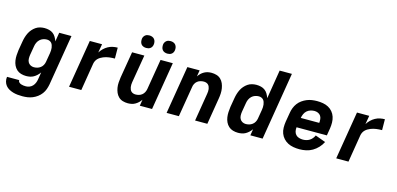

<svg xmlns="http://www.w3.org/2000/svg" viewBox="-81 -1264 4161 2013"><g transform="rotate(15 2000.0 -257.5)"><path d="M216 223Q190 223 164.5 220.5Q139 218 115 211Q91 204 69.5 192Q48 180 33 161.5Q18 143 11.5 118.5Q5 94 9 68H141Q140 82 149.5 91.5Q159 101 172 105.5Q185 110 198 111.5Q211 113 225 113Q244 113 263.5 105.5Q283 98 297 83Q311 68 319 49Q327 30 330 11L343 -69Q330 -51 314 -36Q298 -21 279.5 -10.5Q261 0 240 4Q219 8 199 8Q170 8 143 0Q116 -8 96.5 -26Q77 -44 65.5 -68.5Q54 -93 50 -120.5Q46 -148 47.5 -176.5Q49 -205 53 -234L70 -334Q74 -358 81 -381Q88 -404 99 -426.5Q110 -449 127 -468.5Q144 -488 164.5 -502Q185 -516 209.5 -522Q234 -528 257 -528Q283 -528 307.5 -522Q332 -516 351 -501.5Q370 -487 382 -466Q394 -445 402 -422L418 -520H551L460 29Q455 56 445.5 83Q436 110 418.5 133.5Q401 157 377 175Q353 193 326 204Q299 215 271.5 219Q244 223 216 223ZM254 -102Q272 -102 290.5 -107Q309 -112 325 -124Q341 -136 350.5 -153.5Q360 -171 363 -189L380 -289Q382 -304 383 -318.5Q384 -333 382 -347Q380 -361 375.5 -374.5Q371 -388 362 -398Q353 -408 340 -413Q327 -418 312 -418Q292 -418 272 -411Q252 -404 236.5 -389.5Q221 -375 212 -355.5Q203 -336 200 -316L183 -216Q180 -196 180.5 -175.5Q181 -155 190 -138Q199 -121 216.5 -111.5Q234 -102 254 -102Z M664 0 750 -520H883L867 -426Q882 -450 902.5 -470Q923 -490 947.5 -503.5Q972 -517 998.5 -522.5Q1025 -528 1051 -528L1052 -410Q1037 -410 1021 -409Q1005 -408 990 -406Q975 -404 959.5 -400Q944 -396 929 -390Q914 -384 900 -375.5Q886 -367 874.5 -355.5Q863 -344 856 -329.5Q849 -315 846 -300L797 0Z M1303 8Q1274 8 1247.5 0Q1221 -8 1202 -26.5Q1183 -45 1172.5 -69.5Q1162 -94 1157.5 -121.5Q1153 -149 1155 -177.5Q1157 -206 1161 -234L1209 -520H1342L1291 -216Q1289 -203 1288.5 -189.5Q1288 -176 1290 -163.5Q1292 -151 1297 -139Q1302 -127 1311 -118.5Q1320 -110 1332.5 -106Q1345 -102 1358 -102Q1376 -102 1394 -107Q1412 -112 1427 -124Q1442 -136 1451 -153.5Q1460 -171 1463 -189L1518 -520H1651L1565 0H1432L1443 -68Q1431 -50 1415.5 -35.5Q1400 -21 1381.5 -10.5Q1363 0 1342.5 4Q1322 8 1303 8ZM1569 -602Q1553 -602 1538 -608Q1523 -614 1514 -626Q1505 -638 1502.5 -654Q1500 -670 1502 -686Q1504 -698 1510.5 -708.5Q1517 -719 1526.5 -726Q1536 -733 1547 -735.5Q1558 -738 1570 -738Q1586 -738 1601 -732Q1616 -726 1625 -714Q1634 -702 1637 -686Q1640 -670 1637 -654Q1635 -642 1629 -631.5Q1623 -621 1613 -614Q1603 -607 1592 -604.5Q1581 -602 1569 -602ZM1339 -602Q1323 -602 1308 -608Q1293 -614 1284 -626Q1275 -638 1272.5 -654Q1270 -670 1272 -686Q1274 -698 1280.5 -708.5Q1287 -719 1296.5 -726Q1306 -733 1317 -735.5Q1328 -738 1340 -738Q1356 -738 1371 -732Q1386 -726 1395 -714Q1404 -702 1407 -686Q1410 -670 1407 -654Q1405 -642 1399 -631.5Q1393 -621 1383 -614Q1373 -607 1362 -604.5Q1351 -602 1339 -602Z M1723 0 1809 -520H1942L1931 -452Q1943 -470 1958 -484.5Q1973 -499 1992 -509.5Q2011 -520 2031 -524Q2051 -528 2070 -528Q2099 -528 2125.5 -520Q2152 -512 2171 -493.5Q2190 -475 2200.5 -450.5Q2211 -426 2215.5 -398.5Q2220 -371 2218.5 -342.5Q2217 -314 2212 -286L2165 0H2032L2082 -304Q2084 -317 2085 -330.5Q2086 -344 2084 -356.5Q2082 -369 2077 -381Q2072 -393 2063 -401.5Q2054 -410 2041.5 -414Q2029 -418 2016 -418Q1998 -418 1979.5 -413Q1961 -408 1946 -396Q1931 -384 1922 -366.5Q1913 -349 1911 -331L1856 0Z M2499 8Q2470 8 2443 0Q2416 -8 2396.5 -26Q2377 -44 2365.5 -68.5Q2354 -93 2350 -120.5Q2346 -148 2347.5 -176.5Q2349 -205 2353 -234L2370 -334Q2374 -358 2381 -381Q2388 -404 2399 -426.5Q2410 -449 2427 -468.5Q2444 -488 2464.5 -502Q2485 -516 2509.5 -522Q2534 -528 2557 -528Q2583 -528 2607.5 -522Q2632 -516 2651 -501.5Q2670 -487 2682 -466Q2694 -445 2702 -422L2753 -735H2886L2765 0H2632L2643 -69Q2630 -51 2614 -36Q2598 -21 2579.5 -10.5Q2561 0 2540 4Q2519 8 2499 8ZM2554 -102Q2572 -102 2590.5 -107Q2609 -112 2625 -124Q2641 -136 2650.5 -153.5Q2660 -171 2663 -189L2680 -289Q2682 -304 2683 -318.5Q2684 -333 2682 -347Q2680 -361 2675.5 -374.5Q2671 -388 2662 -398Q2653 -408 2640 -413Q2627 -418 2612 -418Q2592 -418 2572 -411Q2552 -404 2536.5 -389.5Q2521 -375 2512 -355.5Q2503 -336 2500 -316L2483 -216Q2480 -196 2480.5 -175.5Q2481 -155 2490 -138Q2499 -121 2516.5 -111.5Q2534 -102 2554 -102Z M3166 8Q3133 8 3100.5 2.5Q3068 -3 3040.5 -17Q3013 -31 2992 -54Q2971 -77 2960 -106Q2949 -135 2948.5 -168Q2948 -201 2953 -234L2970 -334Q2974 -361 2984.5 -388.5Q2995 -416 3012.5 -439.5Q3030 -463 3054.5 -480.5Q3079 -498 3106 -509Q3133 -520 3161 -524Q3189 -528 3216 -528Q3249 -528 3280.5 -522.5Q3312 -517 3339 -502.5Q3366 -488 3385.5 -464.5Q3405 -441 3414.5 -412Q3424 -383 3424.5 -350.5Q3425 -318 3420 -286L3407 -207H3078Q3075 -184 3079.5 -163Q3084 -142 3097.5 -127Q3111 -112 3132 -105.5Q3153 -99 3175 -99Q3193 -99 3211.5 -103.5Q3230 -108 3246 -118Q3262 -128 3274.5 -143Q3287 -158 3295 -176L3407 -135Q3391 -102 3364.5 -73.5Q3338 -45 3305.5 -26Q3273 -7 3237 0.5Q3201 8 3166 8ZM3096 -313H3296Q3298 -334 3296 -354Q3294 -374 3283.5 -389.5Q3273 -405 3254.5 -413Q3236 -421 3216 -421Q3195 -421 3173.5 -414.5Q3152 -408 3135 -393Q3118 -378 3109 -357.5Q3100 -337 3096 -317Z M3564 0 3650 -520H3783L3767 -426Q3782 -450 3802.5 -470Q3823 -490 3847.5 -503.5Q3872 -517 3898.5 -522.5Q3925 -528 3951 -528L3952 -410Q3937 -410 3921 -409Q3905 -408 3890 -406Q3875 -404 3859.5 -400Q3844 -396 3829 -390Q3814 -384 3800 -375.5Q3786 -367 3774.5 -355.5Q3763 -344 3756 -329.5Q3749 -315 3746 -300L3697 0Z"/></g></svg>

Font: Iosevka Aile Extrabold
Style: Italic
Weight: 800
Italic angle: -9°
Designer: Belleve Invis
Foundry: Belleve Invis
Version: Version 31.1.0; ttfautohint (v1.8.4)